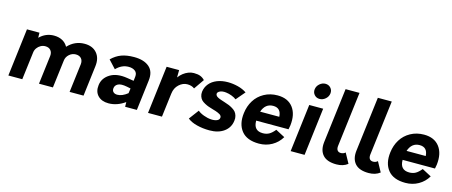

<svg xmlns="http://www.w3.org/2000/svg" viewBox="-46 -1342 4580 1944"><g transform="rotate(15 2243.5 -370.0)"><path d="M724 -510Q808 -510 853 -457.5Q898 -405 887 -318L848 0H702L739 -300Q741 -318 737 -333.5Q733 -349 723.5 -360Q714 -371 699.5 -377Q685 -383 666 -383Q627 -383 597 -356Q567 -329 563 -290L527 0H381L418 -300Q422 -337 402.5 -360Q383 -383 346 -383Q320 -383 297.5 -370.5Q275 -358 260 -337Q245 -316 242 -290L206 0H60L121 -500H252L253 -447Q317 -510 403 -510Q454 -510 491.5 -489.5Q529 -469 549 -432Q622 -510 724 -510Z M1243 -510Q1346 -510 1402 -462Q1458 -414 1446 -318L1407 0H1284L1283 -49Q1200 10 1111 10Q1039 10 999 -31.5Q959 -73 968 -143Q977 -218 1047 -261.5Q1117 -305 1229 -287L1299 -276L1304 -319Q1309 -360 1283 -380Q1257 -400 1215 -400Q1142 -400 1085 -340L1008 -423Q1055 -469 1110 -489.5Q1165 -510 1243 -510ZM1121 -151Q1118 -126 1133 -111.5Q1148 -97 1175 -97Q1226 -97 1282 -142L1289 -193L1250 -201Q1185 -214 1154.5 -198Q1124 -182 1121 -151Z M1869 -510Q1911 -510 1937.5 -499.5Q1964 -489 1984 -467L1910 -360Q1881 -383 1835 -383Q1788 -383 1748 -346.5Q1708 -310 1701 -250L1670 0H1524L1585 -500H1716L1715 -423Q1735 -450 1759.5 -469Q1784 -488 1812 -499Q1840 -510 1869 -510Z M2170 10Q2099 10 2036.5 -6Q1974 -22 1938 -52L2015 -155Q2037 -135 2078.5 -119.5Q2120 -104 2158 -102Q2193 -100 2217.5 -110Q2242 -120 2244 -141Q2246 -151 2241 -159.5Q2236 -168 2228.5 -173.5Q2221 -179 2206 -185.5Q2191 -192 2180 -195.5Q2169 -199 2148 -205Q2119 -214 2102 -219.5Q2085 -225 2060.5 -238Q2036 -251 2023 -264.5Q2010 -278 2002 -300Q1994 -322 1997 -349Q2003 -397 2033 -433.5Q2063 -470 2113 -490Q2163 -510 2226 -510Q2278 -510 2331.5 -496.5Q2385 -483 2424 -456L2344 -362Q2326 -377 2294.5 -389Q2263 -401 2235 -404Q2213 -407 2194 -404Q2175 -401 2161 -392Q2147 -383 2145 -369Q2145 -363 2146 -358.5Q2147 -354 2150.5 -349.5Q2154 -345 2157.5 -341.5Q2161 -338 2168.5 -334Q2176 -330 2181.5 -327.5Q2187 -325 2196.5 -321.5Q2206 -318 2212.5 -316Q2219 -314 2231 -310Q2243 -306 2249 -304Q2275 -296 2293 -288.5Q2311 -281 2332.5 -268Q2354 -255 2366.5 -240Q2379 -225 2386 -201.5Q2393 -178 2389 -150Q2380 -76 2321 -33Q2262 10 2170 10Z M2949 -251Q2946 -230 2941 -208H2602Q2601 -102 2699 -102Q2736 -102 2764 -117.5Q2792 -133 2823 -171L2920 -120Q2884 -59 2823 -24.5Q2762 10 2688 10Q2561 10 2504 -61.5Q2447 -133 2462 -250Q2471 -324 2507.5 -383Q2544 -442 2606.5 -476.5Q2669 -511 2747 -511Q2855 -511 2909 -440.5Q2963 -370 2949 -251ZM2731 -397Q2648 -397 2617 -306H2818Q2813 -397 2731 -397Z M3164 -586Q3131 -586 3109.5 -610Q3088 -634 3092 -668Q3096 -702 3123.5 -726Q3151 -750 3184 -750Q3218 -750 3239.5 -726Q3261 -702 3257 -668Q3253 -634 3225.5 -610Q3198 -586 3164 -586ZM3019 0 3080 -500H3226L3165 0Z M3500 10Q3401 10 3357 -39.5Q3313 -89 3323 -175L3394 -750H3540L3469 -174Q3466 -144 3478 -128.5Q3490 -113 3514 -113Q3542 -113 3561 -131L3618 -27Q3571 10 3500 10Z M3838 10Q3739 10 3695 -39.5Q3651 -89 3661 -175L3732 -750H3878L3807 -174Q3804 -144 3816 -128.5Q3828 -113 3852 -113Q3880 -113 3899 -131L3956 -27Q3909 10 3838 10Z M4484 -251Q4481 -230 4476 -208H4137Q4136 -102 4234 -102Q4271 -102 4299 -117.5Q4327 -133 4358 -171L4455 -120Q4419 -59 4358 -24.5Q4297 10 4223 10Q4096 10 4039 -61.5Q3982 -133 3997 -250Q4006 -324 4042.5 -383Q4079 -442 4141.5 -476.5Q4204 -511 4282 -511Q4390 -511 4444 -440.5Q4498 -370 4484 -251ZM4266 -397Q4183 -397 4152 -306H4353Q4348 -397 4266 -397Z"/></g></svg>

Font: Orkney
Style: BoldItalic
Weight: 700
Designer: Samuel Oakes and Alfredo Marco Pradil
Foundry: Alfredo Marco Pradil
Version: 1.0; ttfautohint (v1.5)